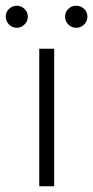

<svg xmlns="http://www.w3.org/2000/svg" viewBox="-62 -650 325 670"><path d="M-42 -592Q-42 -608 -30.5 -619Q-19 -630 -3 -630Q12 -630 23.5 -619Q35 -608 35 -592Q35 -576 23.5 -564.5Q12 -553 -3 -553Q-19 -553 -30.5 -564.5Q-42 -576 -42 -592ZM165 -592Q165 -608 176.5 -619Q188 -630 204 -630Q220 -630 231.5 -619Q243 -608 243 -592Q243 -576 231.5 -564.5Q220 -553 204 -553Q188 -553 176.5 -564.5Q165 -576 165 -592ZM75 -480H127V0H75Z"/></svg>

Font: Prompt ExtraLight
Style: Regular
Weight: 275
Designer: Katatrad Team
Foundry: CadsonDemak
Version: Version 1.001